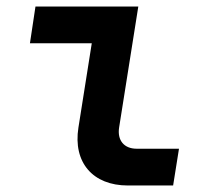

<svg xmlns="http://www.w3.org/2000/svg" viewBox="-20 -570 640 590"><path d="M373 0H512L530 -113H400C361 -113 340 -139 346 -178L405 -550H89L72 -437H262L221 -178C204 -71 265 0 373 0Z"/></svg>

Font: JetBrains Mono
Style: Bold Italic
Weight: 558
Italic angle: -9°
Monospace: yes
Designer: Philipp Nurullin, Konstantin Bulenkov
Foundry: JetBrains
Version: Version 2.305